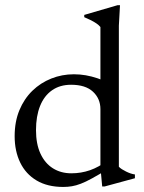

<svg xmlns="http://www.w3.org/2000/svg" viewBox="-20 -730 571 760"><path d="M377.5 -298Q377.5 -339.5 348 -367Q318.5 -394.5 261.5 -394.5Q217 -394.5 185.8 -372.5Q154.5 -350.5 138.5 -310.2Q122.5 -270 122.5 -215Q122.5 -160 140.2 -121.8Q158 -83.5 189.5 -63.8Q221 -44 262.5 -44Q301 -44 336.2 -56.2Q371.5 -68.5 405 -94.5V-59Q369 -37.5 344 -23.8Q319 -10 300 -2.8Q281 4.5 264.8 7.2Q248.5 10 230.5 10Q168 10 125 -15.5Q82 -41 60 -86.5Q38 -132 38 -191Q38 -248.5 56.8 -293.8Q75.5 -339 108.2 -370.8Q141 -402.5 183.2 -419.2Q225.5 -436 272.5 -436Q296.5 -436 319.5 -432Q342.5 -428 367 -419.8Q391.5 -411.5 419.5 -397.5L377.5 -369V-623Q371.5 -630.5 362 -637Q352.5 -643.5 340.2 -649.8Q328 -656 313.5 -662V-671L445.5 -709.5H455L450.5 -628.5V-70Q455 -65 462.5 -60.2Q470 -55.5 479 -51Q488 -46.5 497 -43.5Q506 -40.5 514 -39.5V-24.5L394.5 8H384.5L377.5 -68Z"/></svg>

Font: Newsreader Text
Style: Regular
Weight: 400
Designer: Hugues Gentile
Foundry: Production Type
Version: Version 1.001